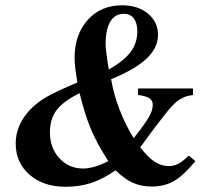

<svg xmlns="http://www.w3.org/2000/svg" viewBox="-20 -695 818 734"><path d="M701.2 -100.1 727.1 -79.1Q682.1 -24.4 645.5 -3.2Q608.9 18.1 560.1 18.1Q520 18.1 487.8 3.7Q455.6 -10.7 421.9 -43.9Q372.1 -9.8 328.1 4.6Q284.2 19 230 19Q146 19 93 -27.1Q40 -73.2 40 -147Q40 -217.8 96.2 -276.9Q122.6 -303.7 156.5 -323.5Q190.4 -343.3 275.9 -379.9Q265.1 -441.4 265.1 -473.1Q265.1 -563 315.4 -618.9Q365.7 -674.8 446.8 -674.8Q506.8 -674.8 545.4 -643.1Q584 -611.3 584 -562Q584 -512.2 540.3 -470.9Q496.6 -429.7 404.8 -392.1Q414.1 -335.9 437 -276.1Q460 -216.3 491.2 -167Q534.2 -221.2 549.1 -247.3Q564 -273.4 564 -293.9Q564 -310.5 551.8 -319.1Q539.6 -327.6 507.8 -332V-356.9H717.8V-332Q703.6 -329.1 697 -327.9Q690.4 -326.7 679.2 -321.3Q668 -315.9 662.8 -312.5Q657.7 -309.1 644.5 -296.4Q631.3 -283.7 623.5 -273.7Q615.7 -263.7 596.2 -239Q576.7 -214.4 561.5 -193.6Q546.4 -172.9 516.1 -131.8Q545.4 -93.8 571 -76.9Q596.7 -60.1 625 -60.1Q645 -60.1 662.1 -69.1Q679.2 -78.1 701.2 -100.1ZM284.2 -338.9Q222.2 -308.1 196.5 -274.2Q170.9 -240.2 170.9 -189Q170.9 -129.4 207 -90.1Q243.2 -50.8 297.9 -50.8Q338.9 -50.8 394 -79.1Q351.6 -144.5 327.9 -200.7Q304.2 -256.8 284.2 -338.9ZM396 -429.2Q454.6 -462.9 479.7 -496.8Q504.9 -530.8 504.9 -575.2Q504.9 -606.9 491.5 -624.5Q478 -642.1 453.1 -642.1Q419.4 -642.1 401.6 -612.3Q383.8 -582.5 383.8 -525.9Q383.8 -502.9 396 -429.2Z"/></svg>

Font: Accordance
Style: Bold-Italic
Weight: 700
Italic angle: -11°
Version: Version 1.2 (build January 31, 2020) Miklal Software Solutio